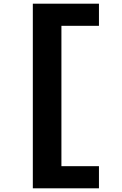

<svg xmlns="http://www.w3.org/2000/svg" viewBox="-20 -821 660 1041"><path d="M158 200H516.5V80H313V-681H516.5V-801H158Z"/></svg>

Font: Monaspace Neon ExtraBold
Style: Regular
Weight: 800
Designer: Riley Cran & the Lettermatic Team
Foundry: Lettermatic
Version: Version 1.200 (Monaspace Neon)